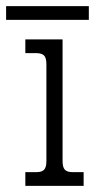

<svg xmlns="http://www.w3.org/2000/svg" viewBox="-48 -609 329 629"><path d="M-28 -589H243V-544H-28ZM35 -45H70Q89 -45 96.5 -53Q104 -61 104 -81V-399Q104 -419 96.5 -427Q89 -435 70 -435H35V-480H157V-81Q157 -61 164.5 -53Q172 -45 191 -45H226V0H35Z"/></svg>

Font: Pridi ExtraLight
Style: Regular
Weight: 275
Designer: Katatrad Team
Foundry: CadsonDemak
Version: Version 1.001